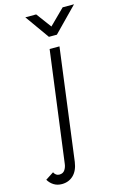

<svg xmlns="http://www.w3.org/2000/svg" viewBox="-263 -772 697 1093"><g transform="rotate(-15 85.5 -225.5)"><path d="M-120 213 -72 182Q-61 204 -40 204Q-18 204 -7.5 188Q3 172 5 153L91 -501H149L63 157Q56 207 28.5 233.5Q1 260 -40 260Q-67 260 -87.5 247Q-108 234 -120 213ZM4 -711H68L134 -622L224 -711H291L152 -569H105Z"/></g></svg>

Font: Bellota Text
Style: Italic
Weight: 400
Italic angle: -7.5°
Designer: Kemie Guaida
Foundry: Kemie Guaida
Version: Version 4.001